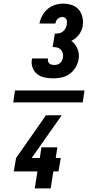

<svg xmlns="http://www.w3.org/2000/svg" viewBox="-20 -873 540 1061"><path d="M437 -307H53L63 -373H447ZM275 -440Q251 -440 228 -444.5Q205 -449 187 -462.5Q169 -476 160.5 -498Q152 -520 156 -544L157 -550H245V-548Q244 -540 246 -533Q248 -526 253.5 -521.5Q259 -517 266 -515.5Q273 -514 280 -514Q289 -514 297.5 -516.5Q306 -519 312.5 -525Q319 -531 323 -539Q327 -547 328 -556Q330 -568 326.5 -580Q323 -592 315 -600Q307 -608 295.5 -610.5Q284 -613 271 -613L283 -687Q294 -687 305.5 -689Q317 -691 326.5 -698Q336 -705 341.5 -715.5Q347 -726 349 -737Q350 -744 350 -751.5Q350 -759 347 -765.5Q344 -772 337.5 -775.5Q331 -779 324 -779Q317 -779 310 -776Q303 -773 298 -768Q293 -763 290 -756.5Q287 -750 286 -743H198Q202 -765 213.5 -786.5Q225 -808 243.5 -823.5Q262 -839 284.5 -846Q307 -853 329 -853Q354 -853 377.5 -845Q401 -837 415.5 -819.5Q430 -802 435.5 -777.5Q441 -753 437 -728Q435 -716 429.5 -704Q424 -692 416 -681Q408 -670 397 -661.5Q386 -653 374 -647Q386 -639 394.5 -627.5Q403 -616 408.5 -602.5Q414 -589 415.5 -574Q417 -559 414 -544Q410 -521 397 -499.5Q384 -478 364 -464Q344 -450 320.5 -445Q297 -440 275 -440ZM172 168 187 74H56L69 0L234 -236H321L155 0H200L209 -59H297L288 0H316L303 74H275L260 168Z"/></svg>

Font: Iosevka Extrabold Oblique
Style: Regular
Weight: 800
Italic angle: -9°
Monospace: yes
Designer: Belleve Invis
Foundry: Belleve Invis
Version: Version 32.5.0; ttfautohint (v1.8.4)